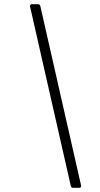

<svg xmlns="http://www.w3.org/2000/svg" viewBox="-20 -783 477 914"><path d="M328 111Q319 111 317 102L123 -752V-754Q123 -763 132 -763H161Q170 -763 172 -754L366 100V103Q366 111 358 111Z"/></svg>

Font: Open Sauce Two Light Italic
Style: Regular
Weight: 300
Italic angle: -10°
Designer: Alfredo Marco Pradil
Foundry: Creative Sauce Fz LLC
Version: Version 1.477